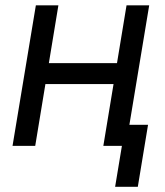

<svg xmlns="http://www.w3.org/2000/svg" viewBox="-20 -556 630 732"><path d="M445.8 -315.4 432.1 -235.4H132.3L146 -315.4ZM202.6 -535.6 114.3 0H27.8L116.7 -535.6ZM548.8 -535.6 460 0H374L462.4 -535.6ZM418.9 156.2 444.8 0H408.7L421.4 -80.1H544.4L505.4 156.2Z"/></svg>

Font: Inter 20pt
Style: Italic
Weight: 400
Italic angle: -9.3988°
Version: Version 4.001;git-66647c0bb